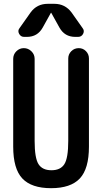

<svg xmlns="http://www.w3.org/2000/svg" viewBox="-20 -985 540 1015"><path d="M49.8 -210V-673.8Q49.8 -697.3 66.4 -713.9Q83 -730.5 106 -730.5Q128.9 -730.5 146 -713.9Q163.1 -697.3 163.1 -673.8V-240.2Q163.1 -149.4 183.6 -117.2Q204.1 -85 252 -85Q299.8 -85 320.3 -117.2Q340.8 -149.4 340.8 -240.2V-675.8Q340.8 -698.2 356.9 -714.4Q373 -730.5 396.5 -730.5Q418.9 -730.5 434.6 -714.4Q450.2 -698.2 450.2 -675.8V-210Q450.2 -92.8 401.9 -41.5Q353.5 9.8 250 9.8Q146.5 9.8 98.1 -41.5Q49.8 -92.8 49.8 -210ZM267.6 -964.8Q324.2 -964.8 358.4 -918.9L417 -835.9Q427.7 -822.3 419.4 -806.2Q411.1 -790 392.6 -790H377.9Q321.3 -790 293.9 -839.8L251 -917Q251 -918 250 -918Q249 -918 249 -917L206.1 -839.8Q178.7 -790 122.1 -790H107.4Q89.8 -790 81.1 -806.2Q72.3 -822.3 83 -835.9L141.6 -918.9Q174.8 -964.8 232.4 -964.8Z"/></svg>

Font: Rounded Mgen+ 2m medium
Style: Regular
Weight: 500
Designer: [Source Han Sans]
Ryoko NISHIZUKA  (kana & ideographs); Paul D. Hunt (Latin, Greek & Cyrillic); Wenlong ZHANG  (bopomofo
Version: Version 1.059.20150602